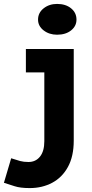

<svg xmlns="http://www.w3.org/2000/svg" viewBox="-104 -721 471 979"><path d="M48 238Q-1 238 -29.5 228.5Q-58 219 -84 211L-47 86Q-20 95 -1.5 100Q17 105 41 105Q78 105 100 77.5Q122 50 122 -1V-471H272V-4Q272 76 242.5 130Q213 184 162 211Q111 238 48 238ZM28 -352V-471H232V-352ZM187 -544Q147 -544 118.5 -566Q90 -588 90 -621Q90 -656 118.5 -678.5Q147 -701 187 -701Q231 -701 258.5 -678.5Q286 -656 286 -621Q286 -588 258.5 -566Q231 -544 187 -544Z"/></svg>

Font: BioRhyme ExtraBold ExtraBold
Style: Regular
Weight: 800
Version: Version 1.600;gftools[0.9.33]